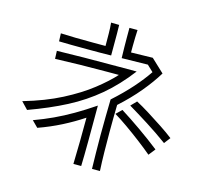

<svg xmlns="http://www.w3.org/2000/svg" viewBox="-123 -960 1245 1167"><g transform="rotate(15 500.0 -376.5)"><path d="M439 -675Q439 -711 438.5 -751.5Q438 -792 435 -821L486 -820Q487 -800 487 -766Q487 -732 487 -694.5Q487 -657 487 -628Q451 -627 415 -627Q379 -627 344 -627Q288 -627 239.5 -627.5Q191 -628 159 -629L157 -679Q198 -677 251.5 -676Q305 -675 364 -675ZM553 68Q552 24 551 -30.5Q550 -85 550 -143Q550 -202 551 -260Q552 -318 553 -369Q621 -430 671 -486.5Q721 -543 756 -595L717 -632L553 -629Q552 -662 551.5 -696Q551 -730 551 -758V-819H602Q601 -800 600 -772Q599 -744 599 -715V-677L735 -680L817 -603Q780 -542 725.5 -476.5Q671 -411 600 -347Q599 -306 598.5 -263Q598 -220 598 -177Q598 -113 599 -50.5Q600 12 603 68ZM491 -526Q316 -526 163 -520L161 -570Q231 -572 330.5 -573Q430 -574 553 -574H662Q586 -474 500.5 -402Q415 -330 312 -276.5Q209 -223 79 -176L37 -220Q172 -259 273.5 -311.5Q375 -364 447 -420.5Q519 -477 563 -526ZM935 -197Q871 -244 803 -287Q735 -330 678 -364L712 -399Q748 -380 794.5 -351Q841 -322 887 -291.5Q933 -261 965 -236ZM862 -104Q824 -136 778 -171Q732 -206 686.5 -238Q641 -270 604 -292L639 -326Q698 -289 766 -241.5Q834 -194 895 -146ZM436 68Q438 0 439 -74Q440 -148 440 -224Q380 -184 311.5 -149Q243 -114 167 -87L129 -125Q192 -148 249 -174.5Q306 -201 364.5 -235Q423 -269 488 -313Q488 -189 487.5 -90Q487 9 485 68Z"/></g></svg>

Font: Train One
Style: Regular
Weight: 400
Designer: Fontworks Inc.
Foundry: Fontworks Inc.
Version: Version 1.100